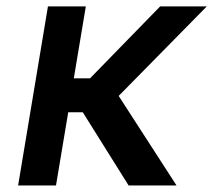

<svg xmlns="http://www.w3.org/2000/svg" viewBox="-20 -565 684 585"><path d="M126.1 -545.5H241.5L204.9 -326.3H254.3L468 -545.5H610.1L341.6 -272.7L517.8 0H371.8L232.2 -223H187.9L150.6 0H35.2Z"/></svg>

Font: Inter P Medium
Style: Italic
Weight: 500
Italic angle: 9.39999°
Designer: Rasmus Andersson
Foundry: rsms
Version: Version 3.018;git-588b23468